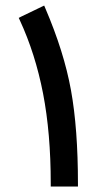

<svg xmlns="http://www.w3.org/2000/svg" viewBox="-20 -680 409 700"><path d="M165 -11.2Q165 -194.3 137 -339.1Q108.9 -483.9 52.2 -606.4L48.3 -614.7L56.6 -619.1L131.8 -655.3L141.1 -659.7L145 -650.4Q213.4 -491.2 238.8 -351.1Q264.2 -210.9 264.2 -9.8V0H254.4H174.8H165V-9.8Z"/></svg>

Font: Samim FD-WOL
Style: Medium-FD-WOL
Weight: 500
Foundry: DejaVu fonts team - Redesigned by Saber Rastikerdar
Version: Version 4.0.0